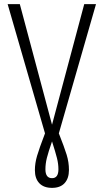

<svg xmlns="http://www.w3.org/2000/svg" viewBox="-20 -705 502 930"><path d="M265 -59Q292 9 303 45Q314 81 314 118Q314 159 293 182Q272 205 232 205Q192 205 170.5 182.5Q149 160 149 119Q149 86 159.5 50Q170 14 198 -59L17 -685H76L232 -101L388 -685H445ZM232 -20Q214 32 207 60Q200 88 200 115Q200 158 232 158Q263 158 263 115Q263 89 256 61Q249 33 232 -20Z"/></svg>

Font: Fira Sans Extra Condensed Light
Style: Regular
Weight: 300
Width: 1
Designer: Carrois Corporate & Edenspiekermann AG
Foundry: Carrois Corporate GbR & Edenspiekermann AG
Version: Version 4.203